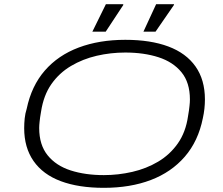

<svg xmlns="http://www.w3.org/2000/svg" viewBox="-20 -889 1069 921"><path d="M478 12Q357 12 271.5 -20Q186 -52 141 -116.5Q96 -181 96 -274Q96 -298 98.5 -321.5Q101 -345 108 -367Q131 -477 195 -550.5Q259 -624 357.5 -661Q456 -698 581 -698Q702 -698 787.5 -666Q873 -634 918 -570Q963 -506 963 -412Q963 -390 960.5 -367Q958 -344 953 -322Q931 -212 866.5 -137.5Q802 -63 703.5 -25.5Q605 12 478 12ZM478 -49Q547 -49 614.5 -64.5Q682 -80 738.5 -113.5Q795 -147 833 -201Q871 -255 882 -332Q885 -348 886.5 -360Q888 -372 889 -381Q890 -390 890.5 -397.5Q891 -405 891 -412Q891 -493 850.5 -542.5Q810 -592 740 -614.5Q670 -637 581 -637Q511 -637 444 -621.5Q377 -606 320.5 -572.5Q264 -539 226.5 -485.5Q189 -432 177 -354Q174 -339 172.5 -326.5Q171 -314 170 -305.5Q169 -297 168.5 -289Q168 -281 168 -275Q168 -194 208.5 -144Q249 -94 319 -71.5Q389 -49 478 -49ZM668 -737 729 -869H814L815 -866L726 -737ZM423 -737 488 -869H570L572 -866L487 -737Z"/></svg>

Font: Archivo Expanded ExtraLight
Style: Italic
Weight: 250
Width: 7
Italic angle: -10°
Designer: Hector Gatti
Foundry: Omnibus-Type
Version: Version 2.001